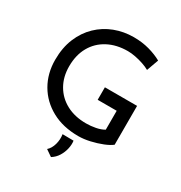

<svg xmlns="http://www.w3.org/2000/svg" viewBox="-213 -883 1179 1250"><g transform="rotate(30 376.0 -258.0)"><path d="M671 -62Q650 -45 610 -29Q570 -13 524 -2.5Q478 8 437 8Q322 8 237 -38.5Q152 -85 105.5 -165.5Q59 -246 59 -348Q59 -439 88.5 -510Q118 -581 169.5 -630.5Q221 -680 288 -705.5Q355 -731 430 -731Q493 -731 547 -716Q601 -701 642 -678L610 -589Q589 -601 559.5 -611Q530 -621 499 -627Q468 -633 442 -633Q357 -633 293 -599Q229 -565 194 -503Q159 -441 159 -356Q159 -277 194 -216.5Q229 -156 292 -122.5Q355 -89 439 -89Q475 -89 511 -96Q547 -103 572 -118V-260H429V-354H671ZM352 215 304 182Q328 161 338.5 123.5Q349 86 343 48L426 49Q430 76 423 108Q416 140 398.5 168.5Q381 197 352 215Z"/></g></svg>

Font: Synthetic
Style: Regular
Weight: 400
Designer: Santiago Orozco
Foundry: Typemade
Version: Version 2.000; ttfautohint (v1.8.4.7-5d5b)